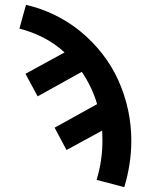

<svg xmlns="http://www.w3.org/2000/svg" viewBox="-20 -558 640 791"><path d="M492 213 378 183Q390 144 396 103Q402 62 402 21Q402 11 401.5 0.5Q401 -10 401 -20L254 60L205 -32L380 -129Q370 -164 354 -197.5Q338 -231 317 -262L135 -161L85 -254L246 -342Q207 -378 159.5 -402.5Q112 -427 60 -440L87 -538Q149 -524 207 -495.5Q265 -467 314 -426.5Q363 -386 402.5 -335Q442 -284 468 -226Q494 -168 507.5 -105.5Q521 -43 521 21Q521 70 513.5 118.5Q506 167 492 213Z"/></svg>

Font: Iosevka Slab Extended
Style: Bold
Weight: 700
Width: 7
Monospace: yes
Designer: Belleve Invis
Foundry: Belleve Invis
Version: Version 11.1.0; ttfautohint (v1.8.3)